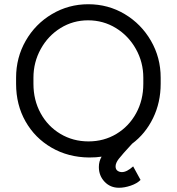

<svg xmlns="http://www.w3.org/2000/svg" viewBox="-20 -722 835 907"><path d="M604 -43Q556 9 541 28.5Q526 48 526 64Q526 78 535 84.5Q544 91 556 91Q579 91 609 64L644 128Q627 145 597.5 155Q568 165 542 165Q501 165 474 136.5Q447 108 447 67Q447 40 460 18Q435 22 401 22Q302 21 223.5 -24.5Q145 -70 100.5 -148.5Q56 -227 56 -326V-355Q56 -450 101.5 -529.5Q147 -609 225.5 -655.5Q304 -702 397 -702Q491 -702 569 -655.5Q647 -609 693 -529.5Q739 -450 739 -355V-326Q739 -238 703 -164Q667 -90 604 -43ZM657 -326V-355Q657 -428 622 -490.5Q587 -553 527.5 -589.5Q468 -626 396 -626Q325 -626 266 -589.5Q207 -553 172.5 -490.5Q138 -428 138 -355V-326Q138 -249 172 -187Q206 -125 265.5 -89.5Q325 -54 398 -54Q471 -54 530 -89.5Q589 -125 623 -187Q657 -249 657 -326Z"/></svg>

Font: Bellota
Style: Bold
Weight: 700
Designer: Kemie Guaida
Foundry: Kemie Guaida
Version: Version 4.001